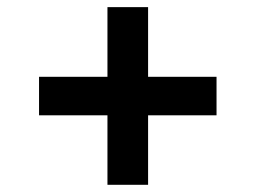

<svg xmlns="http://www.w3.org/2000/svg" viewBox="-20 -554 709 533"><path d="M278.3 -41V-534.2H391.1V-41ZM88.4 -233.9V-340.8H581.1V-233.9Z"/></svg>

Font: V-Inter
Style: SemiBold-600
Weight: 600
Designer: Rasmus Andersson
Foundry: rsms
Version: Version 4.000;git-4146feb